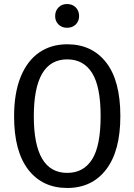

<svg xmlns="http://www.w3.org/2000/svg" viewBox="-20 -921 668 954"><path d="M578 -344Q578 -171 507.5 -79Q437 13 314 13Q191 13 120.5 -78Q50 -169 50 -343Q50 -458 82.5 -538.5Q115 -619 174.5 -660Q234 -701 314 -701Q437 -701 507.5 -610.5Q578 -520 578 -344ZM148 -343Q148 -62 314 -62Q395 -62 437.5 -129Q480 -196 480 -344Q480 -491 437.5 -558.5Q395 -626 314 -626Q148 -626 148 -343ZM373 -841Q373 -816 356.5 -799.5Q340 -783 313 -783Q287 -783 270.5 -799.5Q254 -816 254 -841Q254 -867 270.5 -884Q287 -901 313 -901Q340 -901 356.5 -884Q373 -867 373 -841Z"/></svg>

Font: Fira Sans Condensed
Style: Regular
Weight: 400
Width: 3
Designer: bBox Type GmbH & Carrois Corporate GbR & Edenspiekermann AG
Foundry: bBox Type GmbH & Carrois Corporate GbR & Edenspiekermann AG
Version: Version 4.301